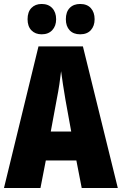

<svg xmlns="http://www.w3.org/2000/svg" viewBox="-20 -948 614 968"><path d="M392 0 365 -139H211L184 0H0L174 -714H398L574 0ZM310 -445Q303 -485 297.5 -522Q292 -559 288 -589Q285 -561 279.5 -524Q274 -487 266 -447L236 -285H339ZM119 -851Q119 -888 138.5 -908Q158 -928 190 -928Q224 -928 243.5 -907Q263 -886 263 -851Q263 -817 243.5 -796Q224 -775 190 -775Q158 -775 138.5 -795Q119 -815 119 -851ZM312 -851Q312 -888 331.5 -908Q351 -928 384 -928Q419 -928 438 -907Q457 -886 457 -851Q457 -817 438 -796Q419 -775 384 -775Q350 -775 331 -795.5Q312 -816 312 -851Z"/></svg>

Font: Noto Sans Tamil ExtraCondensed Black
Style: Regular
Weight: 900
Width: 2
Designer: Jelle Bosma - Monotype Design Team
Foundry: Monotype Imaging Inc.
Version: Version 2.004; ttfautohint (v1.8.4.7-5d5b)